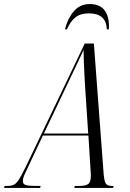

<svg xmlns="http://www.w3.org/2000/svg" viewBox="-77 -929 642 949"><path d="M-57 0 -54 -10H-40Q-22 -10 -9.5 -15.5Q3 -21 16 -41Q29 -61 50 -104L342 -714H387L433 -100Q435 -61 439 -41.5Q443 -22 451.5 -16Q460 -10 475 -10H485L482 0H290L293 -10H317Q346 -10 359 -19.5Q372 -29 372 -59Q372 -68 371.5 -77.5Q371 -87 370 -98L360 -259H135L61 -102Q51 -82 43.5 -64.5Q36 -47 36 -33Q36 -19 50 -14.5Q64 -10 96 -10H124L121 0ZM248 -496 140 -269H359L345 -479Q343 -509 341 -546.5Q339 -584 337.5 -620.5Q336 -657 336 -682Q325 -657 314 -634.5Q303 -612 288 -580Q273 -548 248 -496ZM244 -784Q257 -837 287.5 -873Q318 -909 367 -909Q419 -909 442 -875Q465 -841 461 -784H451Q448 -863 362 -863Q320 -863 295 -842.5Q270 -822 254 -784Z"/></svg>

Font: Noto Serif Display ExtraCondensed Light
Style: Italic
Weight: 300
Width: 2
Italic angle: -12°
Designer: Monotype Design Team
Foundry: Monotype Imaging Inc.
Version: Version 2.009